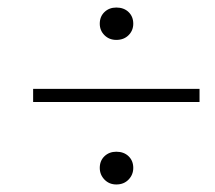

<svg xmlns="http://www.w3.org/2000/svg" viewBox="-20 -587 570 510"><path d="M289 -97Q270 -97 257.5 -110Q245 -123 245 -141Q245 -160 257.5 -172Q270 -184 289 -184Q309 -184 321.5 -172Q334 -160 334 -141Q334 -123 321.5 -110Q309 -97 289 -97ZM289 -481Q270 -481 257.5 -493.5Q245 -506 245 -524Q245 -543 257.5 -555Q270 -567 289 -567Q309 -567 321.5 -555Q334 -543 334 -524Q334 -506 321.5 -493.5Q309 -481 289 -481ZM510 -316H68V-351H510Z"/></svg>

Font: Source Serif Pro Light
Style: Italic
Weight: 300
Italic angle: -12°
Designer: Frank Grießhammer
Foundry: Adobe Systems Incorporated
Version: Version 3.001;hotconv 1.0.111;makeotfexe 2.5.65597